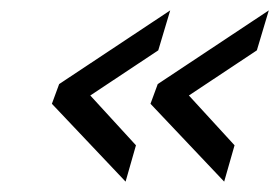

<svg xmlns="http://www.w3.org/2000/svg" viewBox="-20 -429 538 370"><path d="M270 -229 284 -267 498 -409 475 -332 344 -245 432 -149 412 -79ZM80 -229 94 -267 308 -409 285 -332 154 -245 242 -149 222 -79Z"/></svg>

Font: Cairo
Style: Italic
Weight: 400
Italic angle: -13°
Designer: Mohamed Gaber, Accademia di Belle Arti di Urbino and others
Foundry: Kief Type Foundry, Accademia di Belle Arti di Urbino and others
Version: Version 3.011